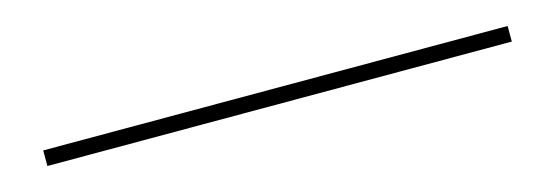

<svg xmlns="http://www.w3.org/2000/svg" viewBox="-16 -69 688 238"><g transform="rotate(-15 328.0 50.0)"><path d="M30 60V40H626V60Z"/></g></svg>

Font: Big Shoulders Display Thin Medium
Style: Regular
Weight: 500
Version: Version 2.002